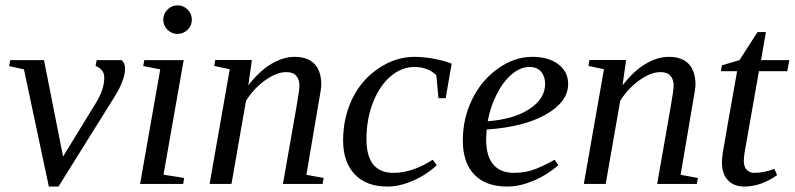

<svg xmlns="http://www.w3.org/2000/svg" viewBox="-20 -682 2947 712"><path d="M366.7 -394Q366.7 -412.1 356.4 -422.9Q346.2 -433.6 334.5 -437L338.4 -459H431.2Q443.8 -447.8 443.8 -428.2Q443.8 -385.3 403.3 -320.8L196.8 9.8H161.1L68.8 -424.8L13.7 -437L18.1 -459H143.1L213.9 -101.6L335.4 -299.8Q366.7 -350.6 366.7 -394Z M586.4 -34.2 663.1 -22 659.2 0H499.5L574.2 -424.8L511.2 -437L515.1 -459H661.1ZM691.4 -608.9Q691.4 -587.4 675.8 -571.8Q660.2 -556.2 638.2 -556.2Q616.7 -556.2 601.1 -571.8Q585.4 -587.4 585.4 -608.9Q585.4 -630.9 601.1 -646.5Q616.7 -662.1 638.2 -662.1Q660.2 -662.1 675.8 -646.5Q691.4 -630.9 691.4 -608.9Z M1090.3 -365.2Q1090.3 -387.2 1078.6 -400.9Q1066.9 -414.6 1041.5 -414.6Q1005.4 -414.6 962.6 -383.8Q919.9 -353 892.1 -307.6L838.4 0H757.3L832 -425.3L774.4 -437.5L778.3 -459.5H914.1L900.9 -365.7Q941.9 -418.5 985.8 -444.8Q1029.8 -471.2 1072.3 -471.2Q1121.6 -471.2 1146.5 -444.6Q1171.4 -418 1171.4 -368.2Q1171.4 -361.3 1169.4 -347.2Q1167.5 -333 1116.2 -33.7L1180.2 -22L1176.3 0H1029.3L1079.1 -284.2Q1090.3 -346.2 1090.3 -365.2Z M1599.6 -69.3Q1560.1 -32.7 1510.7 -11.5Q1461.4 9.8 1417 9.8Q1338.4 9.8 1295.4 -35.6Q1252.4 -81.1 1252.4 -161.1Q1252.4 -246.1 1286.6 -316.2Q1320.8 -386.2 1384 -428.7Q1447.3 -471.2 1516.6 -471.2Q1551.3 -471.2 1590.3 -463.9Q1629.4 -456.5 1654.8 -445.8L1632.8 -317.9H1606L1598.1 -402.8Q1567.4 -433.6 1516.1 -433.6Q1469.2 -433.6 1428.5 -398.9Q1387.7 -364.3 1363.3 -302.2Q1338.9 -240.2 1338.9 -166Q1338.9 -41 1439.5 -41Q1509.3 -41 1585 -89.8Z M2086.9 -371.1Q2086.9 -304.7 2004.9 -257.8Q1922.9 -210.9 1784.7 -201.7L1782.7 -166Q1782.7 -104 1808.8 -72.5Q1835 -41 1886.2 -41Q1930.2 -41 1967.3 -55.9Q2004.4 -70.8 2036.6 -89.8L2050.8 -69.3Q2005.9 -31.2 1955.8 -10.7Q1905.8 9.8 1860.8 9.8Q1781.7 9.8 1739 -34.4Q1696.3 -78.6 1696.3 -161.1Q1696.3 -242.7 1730.7 -313.2Q1765.1 -383.8 1826.2 -427.5Q1887.2 -471.2 1954.1 -471.2Q2014.2 -471.2 2050.5 -443.6Q2086.9 -416 2086.9 -371.1ZM1788.6 -232.4Q1885.3 -239.7 1943.4 -277.8Q2001.5 -315.9 2001.5 -371.1Q2001.5 -398.4 1986.6 -416Q1971.7 -433.6 1943.4 -433.6Q1909.2 -433.6 1877 -405.8Q1844.7 -377.9 1821.3 -331.1Q1797.9 -284.2 1788.6 -232.4Z M2478 -365.2Q2478 -387.2 2466.3 -400.9Q2454.6 -414.6 2429.2 -414.6Q2393.1 -414.6 2350.3 -383.8Q2307.6 -353 2279.8 -307.6L2226.1 0H2145L2219.7 -425.3L2162.1 -437.5L2166 -459.5H2301.8L2288.6 -365.7Q2329.6 -418.5 2373.5 -444.8Q2417.5 -471.2 2460 -471.2Q2509.3 -471.2 2534.2 -444.6Q2559.1 -418 2559.1 -368.2Q2559.1 -361.3 2557.1 -347.2Q2555.2 -333 2503.9 -33.7L2567.9 -22L2564 0H2417L2466.8 -284.2Q2478 -346.2 2478 -365.2Z M2738.3 -85Q2738.3 -63 2749.3 -52Q2760.3 -41 2777.3 -41Q2813 -41 2851.6 -55.7L2861.8 -32.7Q2801.8 9.8 2740.2 9.8Q2701.7 9.8 2679.4 -13.7Q2657.2 -37.1 2657.2 -79.1Q2657.2 -93.3 2659.9 -112.5Q2662.6 -131.8 2713.4 -418H2653.3L2657.2 -439.9L2722.2 -459L2789.1 -563H2820.3L2802.2 -459H2907.2L2899.4 -418H2794.4L2747.1 -149.9Q2738.3 -105 2738.3 -85Z"/></svg>

Font: Tinos
Style: Italic
Weight: 400
Italic angle: -16.333°
Designer: Steve Matteson
Foundry: Monotype Imaging Inc.
Version: Version 1.32